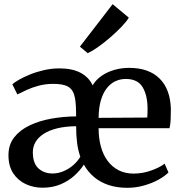

<svg xmlns="http://www.w3.org/2000/svg" viewBox="-20 -887 866 918"><path d="M183.5 10.5Q140 10.5 103 -6.8Q66 -24 43.2 -58.5Q20.5 -93 20.5 -145Q20.5 -195.5 48 -230.5Q75.5 -265.5 121.8 -287.5Q168 -309.5 225.8 -319.8Q283.5 -330 344 -330.5L343.5 -357.5Q343 -407 334.2 -435Q325.5 -463 302.2 -474.5Q279 -486 234.5 -486Q197.5 -486 165.8 -477.5Q134 -469 108.2 -457.2Q82.5 -445.5 63 -435.5L39 -484Q48.5 -493 70.8 -505.8Q93 -518.5 123.8 -531Q154.5 -543.5 190.8 -551.8Q227 -560 264 -560Q326 -560 365.5 -538.8Q405 -517.5 423 -479Q439 -506 466.2 -524.8Q493.5 -543.5 527.5 -553Q561.5 -562.5 597.5 -562.5Q691.5 -562.5 743 -511.5Q794.5 -460.5 797 -365Q797 -334.5 795.8 -312.5Q794.5 -290.5 790.5 -274H451.5Q451.5 -226.5 462.2 -186.8Q473 -147 494.5 -118Q516 -89 547.2 -73Q578.5 -57 618.5 -57Q661.5 -57 703 -71.8Q744.5 -86.5 767 -104.5L785.5 -62.5Q768 -44.5 737 -27.5Q706 -10.5 667.5 0.2Q629 11 589 11Q539.5 11 499.5 -2.2Q459.5 -15.5 429.8 -40.5Q400 -65.5 381 -100Q364 -73 336 -47.5Q308 -22 269.8 -5.8Q231.5 10.5 183.5 10.5ZM451.5 -323.5 684 -325Q685 -334.5 685.2 -346Q685.5 -357.5 685.5 -367Q685.5 -430.5 662 -470Q638.5 -509.5 581.5 -509.5Q554.5 -509.5 531.2 -498.5Q508 -487.5 490.2 -464.8Q472.5 -442 462.2 -407Q452 -372 451.5 -323.5ZM231 -57.5Q257.5 -57.5 283.2 -68.2Q309 -79 330 -97.2Q351 -115.5 364 -137.5Q353 -169 348.5 -205Q344 -241 344 -283.5Q292.5 -283 253.8 -273.5Q215 -264 188.8 -247Q162.5 -230 149.8 -207.8Q137 -185.5 137 -159Q137 -106.5 163.8 -82Q190.5 -57.5 231 -57.5ZM399 -633 362 -664 518.5 -867 596 -802.5Q584.5 -783.5 560.5 -758.5Q536.5 -733.5 506.8 -707.8Q477 -682 448.5 -662Q420 -642 400 -633Z"/></svg>

Font: Merriweather 36pt Medium
Style: Regular
Weight: 500
Version: Version 2.100